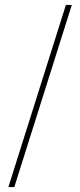

<svg xmlns="http://www.w3.org/2000/svg" viewBox="-20 -743 325 778"><path d="M14 15 247 -723H271L38 15Z"/></svg>

Font: Kalnia Thin Medium
Style: Regular
Weight: 500
Version: Version 1.105